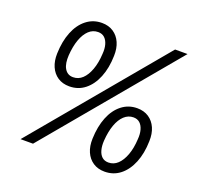

<svg xmlns="http://www.w3.org/2000/svg" viewBox="-128 -870 1060 1021"><g transform="rotate(20 402.0 -359.5)"><path d="M85 0 694.4 -729H764.9L155.7 0ZM231.7 -352.3Q193.6 -352.3 166.2 -370.5Q138.9 -388.7 124.9 -420.8Q110.9 -452.9 112.3 -495.1Q114.4 -564.6 135.5 -617.2Q156.6 -669.9 194.3 -699.4Q232 -729 281.4 -729Q319.6 -729 346.9 -710.8Q374.3 -692.6 388.3 -660.6Q402.3 -628.7 400.9 -586.1Q399.4 -517 378 -464.2Q356.6 -411.4 319.2 -381.9Q281.9 -352.3 231.7 -352.3ZM234.3 -404.9Q264.3 -404.9 286.6 -425.9Q308.9 -446.9 323 -485.3Q337.1 -523.7 339.7 -574.7Q342.3 -604.6 335.9 -627.6Q329.4 -650.6 315.3 -663.5Q301.1 -676.4 278.9 -676.4Q248.9 -676.4 226.6 -655.4Q204.3 -634.4 190.6 -596.4Q177 -558.3 173.4 -506.6Q171.9 -484.4 174.8 -465.6Q177.7 -446.7 185.6 -433.1Q193.4 -419.4 205.6 -412.1Q217.7 -404.9 234.3 -404.9ZM563.3 9.7Q525.1 9.7 497.8 -8.5Q470.4 -26.7 456.4 -58.8Q442.4 -90.9 443.9 -133.1Q446 -202.6 467.1 -255.2Q488.1 -307.9 525.9 -337.4Q563.6 -367 613 -367Q651.1 -367 678.5 -348.8Q705.9 -330.6 719.9 -298.6Q733.9 -266.7 732.4 -224.1Q731 -155 709.6 -102.2Q688.1 -49.4 650.8 -19.9Q613.4 9.7 563.3 9.7ZM565.9 -42.9Q595.9 -42.9 618.1 -63.9Q640.4 -84.9 654.6 -123.3Q668.7 -161.7 671.3 -212.7Q673.9 -242.6 667.4 -265.6Q661 -288.6 646.9 -301.5Q632.7 -314.4 610.4 -314.4Q581.1 -314.4 558.5 -293.4Q535.9 -272.4 522.2 -234.4Q508.6 -196.3 505 -144.6Q503.1 -114.7 509.2 -91.7Q515.3 -68.7 529.4 -55.8Q543.6 -42.9 565.9 -42.9Z"/></g></svg>

Font: Mona Sans
Style: Italic
Weight: 200
Italic angle: -11.6951°
Designer: Deni Anggara
Foundry: GitHub
Version: Version 2.000